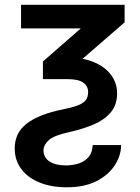

<svg xmlns="http://www.w3.org/2000/svg" viewBox="-20 -566 583 802"><path d="M67.9 -545.9H500.5V-472.7L227.1 -235.4H159.2V-309.1L317.4 -447.3H67.9ZM161.6 62Q162.1 92.8 187.5 108.9Q212.9 125 254.4 125Q281.7 125 306.9 117.4Q332 109.9 348.9 91.1Q365.7 72.3 367.2 40H485.8Q485.8 83.5 459.7 124Q433.6 164.6 383.3 190.4Q333 216.3 259.3 216.3Q193.4 216.3 144.3 196Q95.2 175.8 68.4 139.2Q41.5 102.5 41.5 54.7Q41 -10.3 91.1 -49.3Q141.1 -88.4 241.7 -108.9Q280.8 -116.7 304.2 -125.5Q327.6 -134.3 337.9 -147.5Q348.1 -160.6 348.1 -181.2Q348.1 -206.5 327.1 -221.2Q306.2 -235.8 260.7 -235.4H209L212.9 -325.7H260.7Q325.2 -326.2 371.8 -306.6Q418.5 -287.1 443.8 -253.2Q469.2 -219.2 469.2 -176.3Q469.2 -128.4 443.1 -97.2Q417 -65.9 372.3 -46.6Q327.6 -27.3 269.5 -14.2Q205.6 -0.5 183.8 19.3Q162.1 39.1 161.6 62Z"/></svg>

Font: Inter Cardless Tabular Medium
Style: Regular
Weight: 500
Designer: Rasmus Andersson
Foundry: rsms
Version: Version 4.000;git-4fc901f